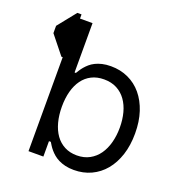

<svg xmlns="http://www.w3.org/2000/svg" viewBox="-137 -861 904 982"><g transform="rotate(20 315.5 -369.5)"><path d="M139.2 -750V-727.3H207.4V-458.8H214.5Q219.1 -465.9 225.1 -475.7Q231.2 -485.4 239.9 -495.7Q248.6 -506 260.3 -516.3Q272 -526.6 288 -534.6Q304 -542.6 324.8 -547.6Q345.5 -552.6 372.2 -552.6Q424 -552.6 466.8 -532.8Q509.6 -513.1 540.3 -476.4Q571 -439.6 588.1 -387.8Q605.1 -335.9 605.1 -271.3Q605.1 -206.3 588.1 -154.1Q571 -101.9 540.5 -65.2Q509.9 -28.4 467.3 -8.5Q424.7 11.4 373.6 11.4Q347.3 11.4 326.5 6.4Q305.8 1.4 289.6 -6.7Q273.4 -14.9 261.5 -25Q249.6 -35.2 240.6 -45.8Q231.5 -56.5 225.3 -66.4Q219.1 -76.3 214.5 -83.8H204.5V0H123.6V-511.4H116.5L36.9 -610.8V-650.6L116.5 -750ZM521.3 -272.7Q521.3 -316.1 511.4 -353.3Q501.4 -390.6 481.7 -418.1Q462 -445.7 432.2 -461.5Q402.3 -477.3 362.2 -477.3Q323.9 -477.3 294.7 -462.5Q265.6 -447.8 245.9 -420.8Q226.2 -393.8 216.1 -356.2Q206 -318.5 206 -272.7Q206 -226.6 216.3 -188Q226.6 -149.5 246.3 -122Q266 -94.5 295.3 -79.2Q324.6 -63.9 362.2 -63.9Q401.6 -63.9 431.5 -80.3Q461.3 -96.6 481.2 -124.8Q501.1 -153.1 511.2 -191.1Q521.3 -229 521.3 -272.7Z"/></g></svg>

Font: Fast_Sans
Style: Regular
Weight: 400
Designer: Rasmus Andersson
Foundry: rsms
Version: Version 3.018;git-588b23468